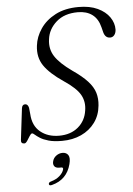

<svg xmlns="http://www.w3.org/2000/svg" viewBox="-62 -757 726 1050"><g transform="rotate(-5 300.5 -232.0)"><path d="M256.5 10.5Q211.5 10.5 182.8 2.2Q154 -6 136.8 -17Q119.5 -28 110.5 -36.2Q101.5 -44.5 96 -44.5Q90 -44.5 82.2 -31.8Q74.5 -19 66 -6.2Q57.5 6.5 50 6.5Q29.5 6.5 32.5 -14.5L53 -185Q55.5 -206.5 72 -206.5Q87 -206.5 92 -185.5L95.5 -151Q99 -86.5 140 -52.8Q181 -19 243 -19Q306.5 -19 347.5 -53.5Q388.5 -88 396.5 -144Q404.5 -191.5 382.8 -230.2Q361 -269 293.5 -314Q220 -363.5 188.2 -410.2Q156.5 -457 164.5 -520Q170 -568.5 199.8 -612.2Q229.5 -656 282.2 -683.5Q335 -711 409.5 -711Q471 -711 513.8 -691Q556.5 -671 578.8 -638.8Q601 -606.5 600.5 -571Q600 -553 591 -541.2Q582 -529.5 567.5 -529.5Q541.5 -529.5 532.5 -560L525 -589.5Q513.5 -636.5 482.2 -659.8Q451 -683 403 -683Q329 -683 284.5 -643.5Q240 -604 233.5 -549Q226 -497 252.2 -455.8Q278.5 -414.5 345.5 -367Q398 -331 427 -299.2Q456 -267.5 465.8 -235Q475.5 -202.5 471.5 -165Q466.5 -111.5 437.5 -72Q408.5 -32.5 361.8 -11Q315 10.5 256.5 10.5ZM228 155Q208.5 155 201 144Q193.5 133 198 117Q202.5 99 218.2 87.5Q234 76 252.5 76Q274 76 284 91.5Q294 107 285 141Q263.5 224.5 180 246Q164.5 250 163.5 239.5Q163.5 229.5 177.5 226Q207 217.5 225.2 200.8Q243.5 184 248 166.5Q251 155 239 155Z"/></g></svg>

Font: Fraunces 9pt Light
Style: Italic
Weight: 300
Italic angle: -16°
Version: Version 1.000;[0bf87f6ff]